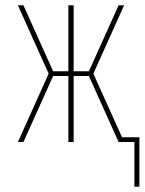

<svg xmlns="http://www.w3.org/2000/svg" viewBox="-20 -540 550 730"><path d="M491 170V0H431L318 -251H260V0H240V-251H182L69 0H48L165 -260L48 -520H69L182 -269H240V-520H260V-269H318L431 -520H452L335 -260L444 -18H510V170Z"/></svg>

Font: Iosevka SS18 Thin
Style: Regular
Weight: 100
Monospace: yes
Designer: Belleve Invis
Foundry: Belleve Invis
Version: Version 25.1.1; ttfautohint (v1.8.4)